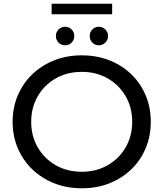

<svg xmlns="http://www.w3.org/2000/svg" viewBox="-20 -1006 880 1034"><path d="M421 8Q340 8 272 -19Q204 -46 154 -94Q104 -142 76 -207.5Q48 -273 48 -350Q48 -427 76 -492.5Q104 -558 154 -606Q204 -654 272 -681Q340 -708 421 -708Q501 -708 568.5 -681.5Q636 -655 686.5 -606.5Q737 -558 764.5 -492.5Q792 -427 792 -350Q792 -273 764.5 -207.5Q737 -142 686.5 -93.5Q636 -45 568.5 -18.5Q501 8 421 8ZM421 -81Q498 -81 559.5 -116Q621 -151 656.5 -212Q692 -273 692 -350Q692 -427 656.5 -488Q621 -549 559.5 -584Q498 -619 421 -619Q342 -619 280.5 -584Q219 -549 183.5 -488Q148 -427 148 -350Q148 -273 183.5 -212Q219 -151 280.5 -116Q342 -81 421 -81ZM331 -762Q310 -762 295.5 -776.5Q281 -791 281 -812Q281 -833 295.5 -847.5Q310 -862 331 -862Q351 -862 365.5 -847.5Q380 -833 380 -812Q380 -791 365.5 -776.5Q351 -762 331 -762ZM512 -762Q492 -762 477.5 -776.5Q463 -791 463 -812Q463 -833 477.5 -847.5Q492 -862 512 -862Q532 -862 547 -847.5Q562 -833 562 -812Q562 -791 547 -776.5Q532 -762 512 -762ZM258 -929V-986H584V-929Z"/></svg>

Font: Montserrat Medium
Style: Regular
Weight: 500
Designer: Julieta Ulanovsky
Foundry: Julieta Ulanovsky
Version: Version 9.000; ttfautohint (v1.8.4.7-5d5b)